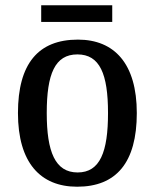

<svg xmlns="http://www.w3.org/2000/svg" viewBox="-20 -697 586 727"><path d="M136 -614H405V-677H136ZM272 10C420 10 498 -81 498 -269C498 -456 413 -547 275 -547C125 -547 48 -456 48 -269C48 -81 133 10 272 10ZM274 -44C189 -44 157 -122 157 -269C157 -417 188 -491 273 -491C358 -491 389 -417 389 -269C389 -122 359 -44 274 -44Z"/></svg>

Font: Noto Serif SemiCondensed Medium
Style: Regular
Weight: 500
Width: 4
Designer: Monotype Design Team
Foundry: Monotype Imaging Inc.
Version: Version 2.014